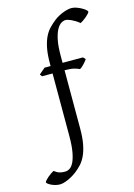

<svg xmlns="http://www.w3.org/2000/svg" viewBox="-267 -830 800 1148"><g transform="rotate(-15 132.5 -256.5)"><path d="M387.2 -710Q387.2 -706.1 380.1 -698.2Q373 -690.4 363.3 -682.1Q353.5 -673.8 343 -666.5Q332.5 -659.2 325.2 -655.8Q313 -666 300.8 -673.6Q288.6 -681.2 277.6 -686.3Q266.6 -691.4 257.3 -694.1Q248 -696.8 242.2 -696.8Q229.5 -696.8 214.8 -688Q200.2 -679.2 187.7 -656.7Q175.3 -634.3 167.2 -595.5Q159.2 -556.6 159.2 -496.1V-454.1H285.2L298.8 -439.9Q294.4 -433.1 288.1 -425.5Q281.7 -418 274.9 -410.9Q268.1 -403.8 261.5 -398.4Q254.9 -393.1 250 -391.1Q238.8 -397 218 -402.6Q197.3 -408.2 159.2 -408.2V-47.9Q159.2 9.3 151.4 49.3Q143.6 89.4 130.4 117.4Q117.2 145.5 99.4 164.6Q81.5 183.6 62 198.7Q48.3 209 33.7 217.5Q19 226.1 5.1 231.9Q-8.8 237.8 -21.2 241Q-33.7 244.1 -43 244.1Q-57.6 244.1 -71.8 240.2Q-85.9 236.3 -97.2 230.7Q-108.4 225.1 -115.2 219.5Q-122.1 213.9 -122.1 210.4Q-122.1 206.5 -115.2 198.7Q-108.4 190.9 -98.6 182.6Q-88.9 174.3 -78.4 167Q-67.9 159.7 -60.5 156.2Q-50.8 163.6 -42.5 168Q-34.2 172.4 -26.4 174.6Q-18.6 176.8 -10.5 177.5Q-2.4 178.2 6.8 178.2Q20.5 178.2 34.4 169.7Q48.3 161.1 59.6 138.7Q70.8 116.2 77.9 77.4Q85 38.6 85 -22V-408.2H20L9.8 -421.9L47.9 -454.1H85V-469.2Q85 -526.9 93 -566.2Q101.1 -605.5 114.5 -632.6Q127.9 -659.7 145.8 -678Q163.6 -696.3 183.1 -711.9Q196.3 -722.7 211.7 -731Q227.1 -739.3 242.2 -745.1Q257.3 -751 271 -753.9Q284.7 -756.8 293.9 -756.8Q309.1 -756.8 325.4 -751Q341.8 -745.1 355.5 -737.5Q369.1 -730 378.2 -722.2Q387.2 -714.4 387.2 -710Z"/></g></svg>

Font: Gentium Plus Eur
Style: Regular
Weight: 400
Designer: J. Victor Gaultney, Annie Olsen, Iska Routamaa, Becca Hirsbrunner
Foundry: SIL International
Version: Version 5.000